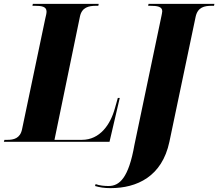

<svg xmlns="http://www.w3.org/2000/svg" viewBox="-62 -734 1130 994"><path d="M-42 0H505L558 -227H548L533 -174C510 -89 455 -10 362 -10H220L352 -649C362 -696 397 -704 435 -704H447L449 -714H108L106 -704H118C154 -704 179 -700 179 -674C179 -665 176 -653 172 -636L52 -64C42 -17 8 -10 -24 -10H-39ZM510 240C647 240 777 180 815 0L951 -648C962 -697 996 -704 1035 -704H1046L1048 -714H707L705 -704H716C752 -704 778 -700 778 -676C778 -669 775 -659 774 -652L634 16C604 187 557 229 500 229C480 229 453 227 433 219L430 229C454 236 477 240 510 240Z"/></svg>

Font: Noto Serif Display Condensed Black
Style: Italic
Weight: 900
Width: 3
Italic angle: -12°
Designer: Monotype Design Team
Foundry: Monotype Imaging Inc.
Version: Version 2.009